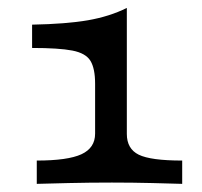

<svg xmlns="http://www.w3.org/2000/svg" viewBox="-20 -452 496 472"><path d="M70.4 0V-57.3Q146.5 -57.3 180.2 -72.8Q213.8 -88.4 213.8 -123.4V-246.2Q213.8 -283.5 202.4 -302.4Q190.9 -321.3 157.9 -327.7Q124.8 -334.1 58.9 -334.1V-391.4Q143.1 -393 196.3 -402.2Q249.6 -411.5 291.8 -432.5V-122.8Q291.8 -86.1 321.1 -71.7Q350.5 -57.3 427.9 -57.3V0Q402.4 -0.8 354.3 -2Q306.2 -3.2 255.2 -3.2Q199.8 -3.2 149.1 -2Q98.5 -0.8 70.4 0Z"/></svg>

Font: Playfair 5pt SemiExpanded Light
Style: Regular
Weight: 300
Width: 6
Designer: Claus Eggers Sørensen
Foundry: Claus Eggers Sørensen
Version: Version 2.203